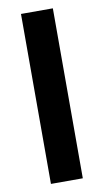

<svg xmlns="http://www.w3.org/2000/svg" viewBox="-84 -761 432 801"><g transform="rotate(-10 132.5 -360.0)"><path d="M65 0V-720H200V0Z"/></g></svg>

Font: DM Sans 24pt
Style: Bold
Weight: 700
Designer: Colophon Foundry, Jonny Pinhorn
Foundry: Colophon Foundry
Version: Version 4.004;gftools[0.9.30]